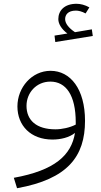

<svg xmlns="http://www.w3.org/2000/svg" viewBox="-20 -737 532 1014"><path d="M272 -515 470 -547 465 -582 376 -567C343 -589 324 -613 324 -636C324 -658 338 -681 381 -681C394 -681 412 -677 432 -666L452 -698C429 -711 405 -717 384 -717C319 -717 288 -680 288 -636C288 -611 305 -583 336 -560L268 -549ZM247 -363C148 -363 72 -275 72 -175C72 -74 142 0 257 0C301 0 346 -11 376 -35C357 83 269 163 53 202L70 257C338 209 429 89 429 -99C429 -267 352 -363 247 -363ZM380 -79C349 -63 307 -54 273 -54C172 -54 120 -102 120 -178C120 -247 172 -306 246 -306C328 -306 380 -235 380 -91Z"/></svg>

Font: FiraGO Light
Style: Regular
Weight: 300
Designer: bBox Type
Foundry: bBox Type GmbH
Version: Version 1.001;PS 001.001;hotconv 1.0.88;makeotf.lib2.5.64775